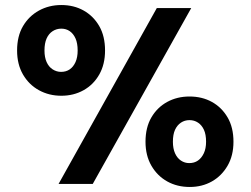

<svg xmlns="http://www.w3.org/2000/svg" viewBox="-20 -732 997 764"><path d="M213 0 604 -700H741L349 0ZM735 12Q685 12 645.5 -10Q606 -32 582.5 -72.5Q559 -113 559 -168Q559 -225 582.5 -265Q606 -305 645.5 -326.5Q685 -348 734 -348Q784 -348 823 -326.5Q862 -305 885.5 -265Q909 -225 909 -168Q909 -113 885.5 -72.5Q862 -32 823 -10Q784 12 735 12ZM733 -83Q753 -83 767.5 -93Q782 -103 791 -122Q800 -141 800 -168Q800 -197 791.5 -215.5Q783 -234 768 -244Q753 -254 734 -254Q715 -254 700 -244Q685 -234 676.5 -215.5Q668 -197 668 -168Q668 -141 676.5 -122Q685 -103 700 -93Q715 -83 733 -83ZM224 -351Q175 -351 135 -373Q95 -395 71.5 -435.5Q48 -476 48 -531Q48 -588 71.5 -628Q95 -668 135 -690Q175 -712 224 -712Q274 -712 313 -690Q352 -668 375 -628Q398 -588 398 -531Q398 -476 375 -435.5Q352 -395 312.5 -373Q273 -351 224 -351ZM223 -446Q243 -446 257.5 -456Q272 -466 280.5 -485Q289 -504 289 -531Q289 -560 280.5 -579Q272 -598 257.5 -608Q243 -618 224 -618Q205 -618 189.5 -608Q174 -598 165.5 -579Q157 -560 157 -531Q157 -504 165.5 -485Q174 -466 189.5 -456Q205 -446 223 -446Z"/></svg>

Font: DM Sans 9pt ExtraBold
Style: Regular
Weight: 800
Version: Version 4.004;gftools[0.9.30]